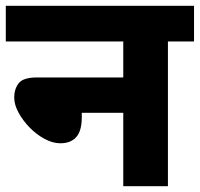

<svg xmlns="http://www.w3.org/2000/svg" viewBox="-20 -642 689 662"><path d="M0 -622H649V-499H559V0H405V-253H262V-238Q262 -191 243 -169.5Q224 -148 188 -148Q162 -148 134 -163Q106 -178 82.5 -202Q59 -226 44 -253.5Q29 -281 29 -306Q29 -335 44.5 -355Q60 -375 108 -375H405V-499H0Z"/></svg>

Font: Noto Sans Devanagari ExtraBold
Style: Regular
Weight: 800
Version: Version 2.003